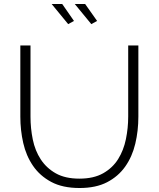

<svg xmlns="http://www.w3.org/2000/svg" viewBox="-20 -938 796 963"><path d="M355 -918H407L467 -833L438 -817ZM239 -918H292L351 -833L322 -817ZM378 -42Q450 -42 497.5 -69Q545 -96 572.5 -140Q600 -184 611.5 -240Q623 -296 623 -353V-710H674V-353Q674 -282 658.5 -217Q643 -152 608 -102.5Q573 -53 517 -24Q461 5 379 5Q294 5 237 -25.5Q180 -56 145.5 -106.5Q111 -157 96.5 -221Q82 -285 82 -353V-710H133V-353Q133 -294 144.5 -238Q156 -182 184.5 -138.5Q213 -95 260 -68.5Q307 -42 378 -42Z"/></svg>

Font: Oxford Sans
Style: Regular
Weight: 300
Designer: Matt McInerney, Pablo Impallari, Rodrigo Fuenzalida
Foundry: Matt McInerney, Pablo Impallari, Rodrigo Fuenzalida
Version: Version 3.000g; ttfautohint (v1.5) -l 8 -r 28 -G 28 -x 14 -D